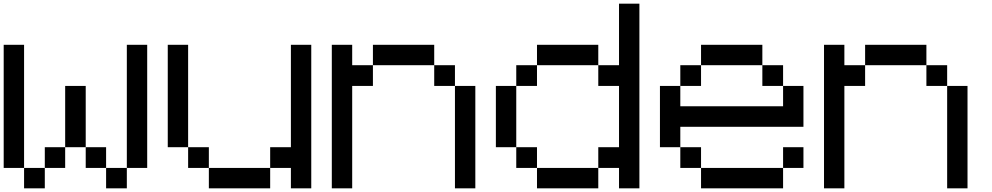

<svg xmlns="http://www.w3.org/2000/svg" viewBox="-20 -1020 5372 1040"><path d="M110.4 0Q110.4 -27.3 110.4 -110.4Q138.7 -110.4 222.7 -110.4Q222.7 -83 222.7 0Q194.3 0 110.4 0ZM554.7 0Q554.7 -27.3 554.7 -110.4Q583 -110.4 667 -110.4Q667 -83 667 0Q638.7 0 554.7 0ZM222.7 -110.4Q222.7 -138.7 222.7 -222.7Q250 -222.7 333 -222.7Q333 -194.3 333 -110.4Q305.7 -110.4 222.7 -110.4ZM444.3 -110.4Q444.3 -138.7 444.3 -222.7Q471.7 -222.7 554.7 -222.7Q554.7 -194.3 554.7 -110.4Q527.3 -110.4 444.3 -110.4ZM333 -222.7Q333 -305.7 333 -554.7Q360.4 -554.7 444.3 -554.7Q444.3 -471.7 444.3 -222.7Q417 -222.7 333 -222.7ZM0 -110.4Q0 -277.3 0 -777.3Q27.3 -777.3 110.4 -777.3Q110.4 -610.4 110.4 -110.4Q83 -110.4 0 -110.4ZM667 -110.4Q667 -277.3 667 -777.3Q694.3 -777.3 777.3 -777.3Q777.3 -610.4 777.3 -110.4Q750 -110.4 667 -110.4Z M1111.3 0Q1111.3 -27.3 1111.3 -110.4Q1194.3 -110.4 1443.4 -110.4Q1443.4 -83 1443.4 0Q1360.4 0 1111.3 0ZM999 -110.4Q999 -138.7 999 -222.7Q1027.3 -222.7 1111.3 -222.7Q1111.3 -194.3 1111.3 -110.4Q1083 -110.4 999 -110.4ZM888.7 -222.7Q888.7 -361.3 888.7 -777.3Q916 -777.3 999 -777.3Q999 -638.7 999 -222.7Q971.7 -222.7 888.7 -222.7ZM1555.7 0Q1555.7 -27.3 1555.7 -110.4Q1527.3 -110.4 1443.4 -110.4Q1443.4 -138.7 1443.4 -222.7Q1471.7 -222.7 1555.7 -222.7Q1555.7 -361.3 1555.7 -777.3Q1583 -777.3 1666 -777.3Q1666 -583 1666 0Q1638.7 0 1555.7 0Z M2444.3 0Q2444.3 -138.7 2444.3 -554.7Q2471.7 -554.7 2554.7 -554.7Q2554.7 -416 2554.7 0Q2527.3 0 2444.3 0ZM2332 -554.7Q2332 -583 2332 -667Q2360.4 -667 2444.3 -667Q2444.3 -638.7 2444.3 -554.7Q2416 -554.7 2332 -554.7ZM1777.3 0Q1777.3 -194.3 1777.3 -777.3Q1804.7 -777.3 1887.7 -777.3Q1887.7 -750 1887.7 -667Q1916 -667 2000 -667Q2000 -638.7 2000 -554.7Q1971.7 -554.7 1887.7 -554.7Q1887.7 -416 1887.7 0Q1860.4 0 1777.3 0ZM2000 -667Q2000 -694.3 2000 -777.3Q2083 -777.3 2332 -777.3Q2332 -750 2332 -667Q2249 -667 2000 -667Z M2888.7 0Q2888.7 -27.3 2888.7 -110.4Q2971.7 -110.4 3220.7 -110.4Q3220.7 -83 3220.7 0Q3137.7 0 2888.7 0ZM2776.4 -110.4Q2776.4 -138.7 2776.4 -222.7Q2804.7 -222.7 2888.7 -222.7Q2888.7 -194.3 2888.7 -110.4Q2860.4 -110.4 2776.4 -110.4ZM2666 -222.7Q2666 -305.7 2666 -554.7Q2693.4 -554.7 2776.4 -554.7Q2776.4 -471.7 2776.4 -222.7Q2749 -222.7 2666 -222.7ZM2776.4 -554.7Q2776.4 -583 2776.4 -667Q2804.7 -667 2888.7 -667Q2888.7 -638.7 2888.7 -554.7Q2860.4 -554.7 2776.4 -554.7ZM2888.7 -667Q2888.7 -694.3 2888.7 -777.3Q2971.7 -777.3 3220.7 -777.3Q3220.7 -750 3220.7 -667Q3137.7 -667 2888.7 -667ZM3333 0Q3333 -27.3 3333 -110.4Q3304.7 -110.4 3220.7 -110.4Q3220.7 -138.7 3220.7 -222.7Q3249 -222.7 3333 -222.7Q3333 -305.7 3333 -554.7Q3304.7 -554.7 3220.7 -554.7Q3220.7 -583 3220.7 -667Q3249 -667 3333 -667Q3333 -750 3333 -1000Q3360.4 -1000 3443.4 -1000Q3443.4 -750 3443.4 0Q3416 0 3333 0Z M3777.3 0Q3777.3 -27.3 3777.3 -110.4Q3887.7 -110.4 4221.7 -110.4Q4221.7 -83 4221.7 0Q4110.4 0 3777.3 0ZM3665 -110.4Q3665 -138.7 3665 -222.7Q3693.4 -222.7 3777.3 -222.7Q3777.3 -194.3 3777.3 -110.4Q3749 -110.4 3665 -110.4ZM4221.7 -110.4Q4221.7 -138.7 4221.7 -222.7Q4249 -222.7 4332 -222.7Q4332 -194.3 4332 -110.4Q4304.7 -110.4 4221.7 -110.4ZM3554.7 -222.7Q3554.7 -305.7 3554.7 -554.7Q3582 -554.7 3665 -554.7Q3665 -527.3 3665 -444.3Q3804.7 -444.3 4221.7 -444.3Q4221.7 -471.7 4221.7 -554.7Q4249 -554.7 4332 -554.7Q4332 -500 4332 -333Q4165 -333 3665 -333Q3665 -305.7 3665 -222.7Q3637.7 -222.7 3554.7 -222.7ZM3665 -554.7Q3665 -583 3665 -667Q3693.4 -667 3777.3 -667Q3777.3 -638.7 3777.3 -554.7Q3749 -554.7 3665 -554.7ZM4109.4 -554.7Q4109.4 -583 4109.4 -667Q4137.7 -667 4221.7 -667Q4221.7 -638.7 4221.7 -554.7Q4193.4 -554.7 4109.4 -554.7ZM3777.3 -667Q3777.3 -694.3 3777.3 -777.3Q3860.4 -777.3 4109.4 -777.3Q4109.4 -750 4109.4 -667Q4054.7 -667 3887.7 -667Q3860.4 -667 3777.3 -667Z M5110.4 0Q5110.4 -138.7 5110.4 -554.7Q5137.7 -554.7 5220.7 -554.7Q5220.7 -416 5220.7 0Q5193.4 0 5110.4 0ZM4998 -554.7Q4998 -583 4998 -667Q5026.4 -667 5110.4 -667Q5110.4 -638.7 5110.4 -554.7Q5082 -554.7 4998 -554.7ZM4443.4 0Q4443.4 -194.3 4443.4 -777.3Q4470.7 -777.3 4553.7 -777.3Q4553.7 -750 4553.7 -667Q4582 -667 4666 -667Q4666 -638.7 4666 -554.7Q4637.7 -554.7 4553.7 -554.7Q4553.7 -416 4553.7 0Q4526.4 0 4443.4 0ZM4666 -667Q4666 -694.3 4666 -777.3Q4749 -777.3 4998 -777.3Q4998 -750 4998 -667Q4915 -667 4666 -667Z"/></svg>

Font: Ingsat TST_CRD
Style: Regular
Weight: 300
Designer: Tofik Waleny
Version: 1.0